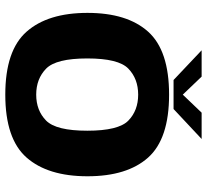

<svg xmlns="http://www.w3.org/2000/svg" viewBox="-48 -712 764 708"><g transform="rotate(90 334.0 -358.0)"><path d="M329 4.5Q492 4.5 561 -74Q630 -152.5 630 -298.5Q630 -445 561 -522.2Q492 -599.5 329 -599.5Q166 -599.5 96.8 -522.2Q27.5 -445 27.5 -298.5Q27.5 -152.5 96.8 -74Q166 4.5 329 4.5ZM329 -109.5Q270.5 -109.5 233 -146.2Q195.5 -183 195.5 -298Q195.5 -413 233 -449.2Q270.5 -485.5 329 -485.5Q387.5 -485.5 424.8 -449.2Q462 -413 462 -298Q462 -183 424.8 -146.2Q387.5 -109.5 329 -109.5ZM275 -616H382L492.5 -719.5H395.5L329 -650L262.5 -719.5H165.5Z"/></g></svg>

Font: Anybody Thin
Style: Bold
Weight: 700
Version: Version 1.113;gftools[0.9.25]